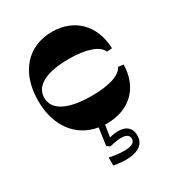

<svg xmlns="http://www.w3.org/2000/svg" viewBox="-177 -639 886 962"><g transform="rotate(-30 266.0 -157.5)"><path d="M280 8C411 8 496 -76 498 -206L468 -210C448 -170 381 -150 282 -150C148 -150 70 -188 70 -260C70 -331 145 -368 274 -368C374 -368 442 -344 458 -304L488 -306C484 -442 396 -528 268 -528C127 -528 36 -425 36 -262C36 -116 112 -16 232 4L218 104L236 116C309 97 348 104 348 136C348 171 297 179 200 160V206C314 227 380 201 380 136C380 78 334 56 256 76L267 8Z"/></g></svg>

Font: Ribes
Style: Bold
Weight: 900
Designer: Luigi Gorlero
Foundry: Collletttivo
Version: Version 2.100;Glyphs 3.1.2 (3151)